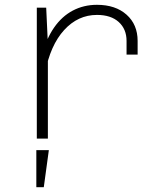

<svg xmlns="http://www.w3.org/2000/svg" viewBox="-20 -576 690 798"><path d="M506 -349V-406Q506 -455 473.5 -484.5Q441 -514 383 -514Q304 -514 246.5 -451Q189 -388 167 -272L154 -345Q172 -414 204.5 -461Q237 -508 282.5 -532Q328 -556 383 -556Q460 -556 506 -515Q552 -474 552 -406V-349ZM133 0V-544H172L179 -394V0ZM131 202V48H183L162 202Z"/></svg>

Font: Azeret Mono Thin
Style: Regular
Weight: 100
Designer: Martin Vácha
Foundry: Displaay
Version: Version 1.002